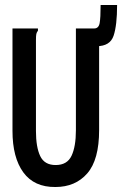

<svg xmlns="http://www.w3.org/2000/svg" viewBox="-20 -737 490 769"><path d="M202 12Q117 13 73.5 -46.5Q30 -106 30 -213V-623H132V-614Q127 -608 125.5 -601Q124 -594 124 -577V-212Q124 -148 141 -112Q158 -76 203 -76Q249 -76 266.5 -113Q284 -150 284 -215V-623H377V-216Q377 -97 329.5 -42.5Q282 12 202 12ZM367 -552 357 -623Q375 -623 379 -644Q383 -665 383 -717H449Q449 -636 435 -594Q421 -552 367 -552Z"/></svg>

Font: Inconsolata SemiCondensed Bold
Style: Regular
Weight: 700
Width: 4
Monospace: yes
Designer: Raph Levien, Cyreal, Brenton Simpson
Foundry: Raph Levien, Cyreal, Google
Version: Version 3.001; ttfautohint (v1.8.2.53-6de2)